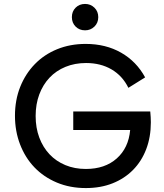

<svg xmlns="http://www.w3.org/2000/svg" viewBox="-20 -939 832 975"><path d="M746 -318Q746 -243 722.5 -181.5Q699 -120 655.5 -76Q612 -32 551.5 -8Q491 16 416 16Q335 16 268.5 -12Q202 -40 155 -89Q108 -138 82 -205.5Q56 -273 56 -351Q56 -431 82.5 -497.5Q109 -564 156.5 -613Q204 -662 270 -689Q336 -716 415 -716Q517 -716 595 -671.5Q673 -627 717 -546L632 -493Q602 -554 546.5 -586.5Q491 -619 417 -619Q360 -619 312.5 -599.5Q265 -580 231.5 -544.5Q198 -509 179.5 -459.5Q161 -410 161 -350Q161 -290 179.5 -240.5Q198 -191 231.5 -155.5Q265 -120 312 -100.5Q359 -81 416 -81Q513 -81 573 -134.5Q633 -188 641 -279H352V-373H743Q746 -343 746 -318ZM412 -785Q383 -785 364 -804Q345 -823 345 -852Q345 -881 364 -900Q383 -919 412 -919Q440 -919 459.5 -900Q479 -881 479 -852Q479 -823 459.5 -804Q440 -785 412 -785Z"/></svg>

Font: NT Somic Medium
Style: Regular
Weight: 500
Designer: Ravid Balaliev — lead type designer, mastering
Michael Voronin — secret advisor, marketing
Ivan Kovalenko — best boy
Foundry: NT Type
Version: Version 0.7